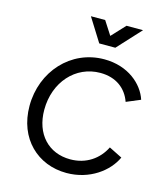

<svg xmlns="http://www.w3.org/2000/svg" viewBox="-142 -1112 1078 1234"><g transform="rotate(15 397.0 -495.0)"><path d="M416 12C571 12 688 -78 732 -175L644 -219C603 -136 523 -79 417 -79C272 -79 174 -183 174 -344C174 -528 297 -666 462 -666C567 -666 637 -611 666 -528L759 -567C728 -663 624 -757 464 -757C242 -757 76 -573 76 -344C76 -126 225 12 416 12ZM308 -1002 405 -847H512L655 -1002H545L461 -912L403 -1002Z"/></g></svg>

Font: Mluvka Medium
Style: Italic
Weight: 500
Italic angle: -8°
Designer: Modified by Jiří Krblich, Original typeface by Gumpita Rahayu
Foundry: Gumpita Rahayu & Jiří Krblich
Version: Version 2.000;Glyphs 3.1.1 (3134)